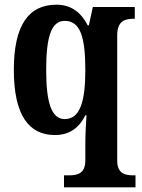

<svg xmlns="http://www.w3.org/2000/svg" viewBox="-20 -566 606 819"><path d="M253 233H558V182H551C512 182 480 174 480 119V-415C480 -477 513 -486 551 -486H555V-536H376L359 -458H354C327 -511 285 -546 221 -546C103 -546 39 -460 39 -268C39 -75 103 10 214 10C280 10 319 -24 344 -74H349C347 -45 344 6 344 47V118C344 174 311 182 274 182H253ZM256 -58C199 -58 177 -130 177 -267C177 -410 199 -477 256 -477C323 -477 344 -407 344 -267C344 -130 320 -58 256 -58Z"/></svg>

Font: Noto Serif Tamil Condensed
Style: Bold
Weight: 700
Width: 3
Designer: Indian Type Foundry, Tom Grace, and the Monotype Design Team
Foundry: Monotype Imaging Inc.
Version: Version 2.004